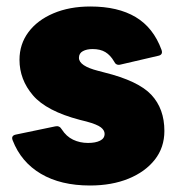

<svg xmlns="http://www.w3.org/2000/svg" viewBox="-20 -561 546 591"><path d="M257 10Q167 10 106 -26Q45 -62 19 -129Q13 -144 30 -147L150 -172Q163 -175 170 -163Q184 -141 205 -131Q226 -121 251 -121Q274 -121 288 -128Q302 -135 302 -149Q302 -160 290.5 -169Q279 -178 246 -187L226 -192Q123 -219 81.5 -267.5Q40 -316 40 -377Q40 -425 67.5 -462Q95 -499 144.5 -520Q194 -541 258 -541Q343 -541 397.5 -508.5Q452 -476 477 -408Q483 -392 466 -389L350 -362Q337 -359 331 -372Q320 -391 304.5 -400.5Q289 -410 265 -410Q247 -410 235 -403.5Q223 -397 223 -383Q223 -358 282 -343L301 -338Q406 -312 446 -269Q486 -226 486 -158Q486 -107 456.5 -69.5Q427 -32 375.5 -11Q324 10 257 10Z"/></svg>

Font: LINE Seed Sans App ExtraBold
Style: Regular
Weight: 800
Designer: LINE VX Design & Dalton Maag Ltd & Sandoll Inc
Foundry: Dalton Maag Ltd
Version: Version 1.003